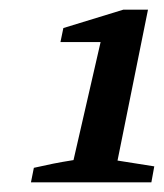

<svg xmlns="http://www.w3.org/2000/svg" viewBox="-20 -751 339 397"><path d="M44 -374 50 -404Q72 -409 89.5 -412.5Q107 -416 132 -420L188 -664H105L111 -693L235 -731H286L223 -419L299 -407L293 -374Z"/></svg>

Font: Piazzolla SemiBold
Style: Italic
Weight: 600
Italic angle: -11.3°
Designer: Juan Pablo del Peral
Foundry: Huerta Tipografica
Version: Version 1.330